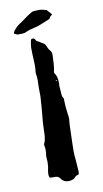

<svg xmlns="http://www.w3.org/2000/svg" viewBox="-93 -873 490 917"><g transform="rotate(-10 152.0 -415.0)"><path d="M188 -485.8 186.5 -484.4 185.5 -482.4 186.5 -481 188.5 -480 190.9 -483.4ZM185.5 -519Q198.7 -502 198.7 -473.1V-465.8Q198.2 -461.9 198.2 -457.5Q198.2 -445.8 200.2 -428.7L201.2 -411.1Q202.1 -400.9 207.5 -395Q209 -393.6 209 -390.6V-378.9Q209 -357.4 213.9 -320.3L214.8 -312.5L216.3 -305.2Q216.8 -299.3 216.8 -294.9V-290.5L215.3 -276.9L214.4 -263.2L213.9 -246.6L213.4 -230.5L211.9 -183.1L210.9 -136.2L211.9 -114.3L213.9 -91.8L217.8 -38.1L217.3 -31.2L216.3 -23.9Q214.4 -22.5 211.4 -21.5L206.1 -20Q199.7 -18.1 196.8 -13.2Q189.5 -2 166 0H161.6Q138.7 0 126 -19.5Q119.1 -30.8 103 -30.8H89.4L77.1 -31.7Q72.8 -39.1 72.8 -49.3Q72.8 -55.2 74.2 -62.5Q79.6 -85.9 79.6 -106Q79.6 -114.7 78.6 -123Q78.1 -127.9 78.1 -132.3V-137.2Q80.6 -153.3 80.6 -165.5Q80.6 -177.7 78.1 -186Q77.6 -188 77.6 -190.4Q77.6 -194.3 79.6 -197.8Q85.9 -210.9 87.4 -229.5L88.4 -245.6L88.9 -262.2Q89.8 -303.2 93.3 -327.6Q95.7 -349.1 97.7 -379.4L98.6 -396.5L100.1 -413.1Q100.6 -423.3 100.6 -431.6Q100.6 -440.4 100.1 -447.3V-467.3L100.6 -487.3Q101.1 -494.6 101.1 -501.5Q101.1 -516.6 98.6 -527.3Q97.7 -531.2 97.7 -535.6Q97.7 -538.6 98.1 -541.5Q100.1 -554.7 100.1 -573.2Q100.1 -585.4 99.1 -600.1L97.7 -629.4Q97.2 -646.5 97.2 -658.7Q97.7 -666.5 99.1 -676.3L102.5 -693.4Q103 -698.2 108.4 -699.7Q110.4 -700.2 112.3 -700.2Q115.2 -700.2 117.7 -698.7L121.6 -695.8L126.5 -688Q129.4 -683.6 131.8 -683.6Q137.7 -682.1 145 -676.3Q150.4 -672.4 159.2 -667.5Q166.5 -663.6 170.9 -653.3L175.8 -641.6Q179.2 -634.8 183.1 -630.9Q191.9 -622.1 191.9 -606.4V-605L189.9 -564Q188.5 -541 184.1 -523.4ZM32.7 -736.3Q29.3 -736.8 28.3 -740.2Q28.3 -743.2 28.8 -744.6L30.3 -745.6Q34.2 -756.8 41.5 -760.7Q47.4 -771 74.2 -787.6Q113.8 -816.9 129.9 -825.7Q138.2 -829.6 168.9 -829.6Q176.8 -829.6 201.2 -822.8Q204.6 -819.8 218.3 -803.7L223.6 -797.4Q218.8 -793.9 214.1 -790Q209.5 -786.1 209.5 -782.2Q209.5 -780.3 203.6 -776.9Q192.9 -772.5 147.5 -754.4Q98.1 -742.7 88.6 -737.3Q79.1 -731.9 64.9 -731.9L43.5 -731.4Q35.2 -736.3 32.7 -736.3Z"/></g></svg>

Font: Kurland
Style: Regular
Weight: 400
Designer: GGBot
Version: 0.22